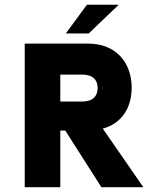

<svg xmlns="http://www.w3.org/2000/svg" viewBox="-20 -776 625 796"><path d="M472.2 -756.3H340.3L252.9 -637.2H347.7ZM406.2 -242.7C484.9 -264.2 525.9 -329.6 525.9 -412.6C525.9 -513.7 463.4 -595.2 345.2 -595.2H82.5V0H230V-234.9H250.5L400.4 0H574.2ZM320.3 -355H230V-466.8H320.3C365.7 -466.8 384.8 -443.8 384.8 -411.1C384.8 -378.4 365.7 -355 320.3 -355Z"/></svg>

Font: Now Black
Style: Regular
Weight: 400
Designer: Alfredo Marco Pradil
Foundry: Alfredo Marco Pradil
Version: Version 1.200;hotconv 1.0.109;makeotfexe 2.5.65596